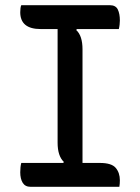

<svg xmlns="http://www.w3.org/2000/svg" viewBox="-20 -720 540 740"><path d="M440 0H98Q77 0 67.5 -15.5Q58 -31 58 -56Q58 -66 59 -75.5Q60 -85 62 -92H224L226 -96Q202 -119 202 -170V-608H137Q58 -608 58 -673Q58 -681 59 -688.5Q60 -696 62 -700H403Q426 -700 434 -683.5Q442 -667 442 -641Q442 -634 441 -625Q440 -616 438 -608H276L274 -604Q298 -582 298 -530V-92H365Q410 -92 426 -73Q442 -54 442 -25Q442 -18 441.5 -12Q441 -6 440 0Z"/></svg>

Font: Recursive Sn Csl St
Style: Regular
Weight: 400
Version: Version 1.079;hotconv 1.0.112;makeotfexe 2.5.65598; ttfautoh